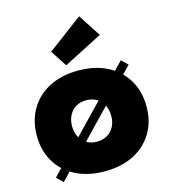

<svg xmlns="http://www.w3.org/2000/svg" viewBox="-127 -972 956 1086"><g transform="rotate(-15 351.0 -429.5)"><path d="M601.5 -571 638 -536 111.5 11 75 -24.5ZM353.5 12.5Q255.5 12.5 183.2 -24.5Q111 -61.5 71.5 -127.8Q32 -194 32 -281.5Q32 -369.5 71.5 -436.2Q111 -503 183.2 -540.2Q255.5 -577.5 353 -577.5Q451 -577.5 523.2 -540.2Q595.5 -503 635 -436.2Q674.5 -369.5 674.5 -281.5Q674.5 -194 635 -127.8Q595.5 -61.5 523.5 -24.5Q451.5 12.5 353.5 12.5ZM353 -161Q387.5 -161 413.2 -176.2Q439 -191.5 453.5 -218.5Q468 -245.5 468 -281.5Q468 -318 453.5 -345.5Q439 -373 413.2 -388.2Q387.5 -403.5 353 -403.5Q319 -403.5 293.2 -388.2Q267.5 -373 253 -345.5Q238.5 -318 238.5 -281.5Q238.5 -245.5 253 -218.5Q267.5 -191.5 293.2 -176.2Q319 -161 353 -161ZM438 -872.5 524 -740.5 296 -623.5 233.5 -719.5Z"/></g></svg>

Font: Hepta Slab ExtraBold
Style: Regular
Weight: 800
Designer: Michael LaGattuta
Foundry: Michael LaGattuta
Version: Version 1.102